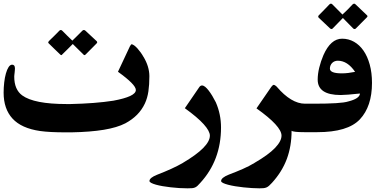

<svg xmlns="http://www.w3.org/2000/svg" viewBox="-20 -800 2146 1060"><path d="M514.2 -572.3Q516.6 -568.8 516.6 -566.4Q516.6 -563.5 512.7 -559.6Q497.6 -544.4 482.7 -529.3Q467.8 -514.2 453.1 -499.5Q449.2 -495.6 445.8 -495.6Q442.9 -495.6 440.4 -499.5Q425.8 -513.7 410.9 -528.3Q396 -543 381.8 -557.1Q367.7 -543 353 -528.3Q338.4 -513.7 323.7 -499.5Q321.3 -495.6 318.4 -495.6Q315.9 -495.6 312 -499.5Q296.9 -514.2 281.5 -528.8Q266.1 -543.5 251 -558.6Q246.1 -562.5 246.1 -565.4Q246.1 -569.3 252 -575.2Q266.1 -588.9 280.3 -602.8Q294.4 -616.7 308.1 -630.9Q311.5 -634.3 315.4 -634.3Q320.3 -634.3 323.2 -630.9Q336.4 -617.2 351.3 -602.8Q366.2 -588.4 379.4 -575.7Q392.1 -588.4 407.5 -603.3Q422.9 -618.2 435.1 -630.9Q438.5 -634.3 442.9 -634.3Q447.8 -634.3 451.2 -630.9ZM804.7 -379.9Q804.7 -332.5 799.3 -295.7Q793.9 -258.8 779.8 -228.5Q763.2 -193.4 736.6 -166.5Q710 -139.6 671.9 -119.1Q626.5 -95.7 553 -83.5Q479.5 -71.3 373.5 -69.3H342.8Q253.4 -69.3 201.2 -76.7Q98.1 -91.8 49.1 -145.3Q0 -198.7 0 -288.6Q0 -316.9 3.2 -344.5Q6.3 -372.1 12.5 -394Q18.6 -416 27.3 -429.4Q36.1 -442.9 46.9 -442.9Q62.5 -442.9 62.5 -422.4Q62.5 -419.4 62 -413.1Q61.5 -406.7 60.8 -399.7Q60.1 -392.6 59.3 -386.5Q58.6 -380.4 58.6 -377.4Q58.6 -340.8 69.8 -314.9Q81.1 -289.1 102.5 -273.4Q168 -225.6 347.2 -225.6H369.6Q437 -227.1 496.6 -231.7Q556.2 -236.3 606 -244.1Q667 -255.4 698.5 -270Q730 -284.7 730 -303.2Q730 -318.4 705.1 -343.5Q680.2 -368.7 631.3 -403.8L696.8 -543.5Q703.6 -555.2 705.6 -555.7Q711.9 -555.7 720.7 -549.3Q729.5 -543 738.5 -533Q747.6 -522.9 756.6 -510.5Q765.6 -498 772.5 -485.4V-485.8Q804.2 -433.1 804.7 -379.9Z M1200.2 -96.2Q1200.2 85 1085.9 209.5Q1076.7 219.7 1070.6 225.6Q1064.5 231.4 1057.6 234.6Q1050.8 237.8 1041.3 238.8Q1031.7 239.7 1015.6 239.7Q994.1 239.7 970 238.3Q945.8 236.8 922.6 234.1Q899.4 231.4 878.2 227.8Q856.9 224.1 840.6 219.5Q824.2 214.8 814.7 209.7Q805.2 204.6 805.2 199.2Q805.2 181.6 846.7 165Q889.6 148.4 925 132.3Q960.4 116.2 990.2 99.1H989.7Q1138.7 11.2 1138.7 -51.3Q1138.7 -76.2 1104.5 -114.3Q1070.3 -152.3 1000.5 -202.6L1079.1 -317.4Q1085.9 -328.1 1095.2 -328.1Q1103.5 -328.1 1112.8 -320.6Q1122.1 -313 1132.1 -300Q1142.1 -287.1 1152.1 -270.5Q1162.1 -253.9 1171.4 -235.4Q1200.2 -169.9 1200.2 -96.2Z M1726.6 -70.3H1660.6Q1599.1 -70.3 1589.8 -78.1Q1589.8 6.8 1563.5 77.6Q1537.1 148.4 1481.4 209.5Q1472.2 219.7 1465.1 225.8Q1458 231.9 1450.9 234.9Q1443.8 237.8 1434.8 238.8Q1425.8 239.7 1412.1 239.7Q1394 239.7 1371.1 238.3Q1348.1 236.8 1324.7 234.4Q1301.3 231.9 1279.1 228.3Q1256.8 224.6 1239.3 220Q1221.7 215.3 1211.2 210.2Q1200.7 205.1 1200.7 199.2Q1200.7 181.2 1243.2 164.1Q1284.7 148.4 1320.3 132.8Q1356 117.2 1385.7 99.1H1385.3Q1461.9 54.7 1498 17.1Q1534.2 -20.5 1534.2 -51.3Q1534.2 -103.5 1396 -201.7L1478 -320.8Q1481.9 -325.7 1485.1 -328.6Q1488.3 -331.5 1491.7 -331.5Q1494.1 -331.5 1499.5 -328.1Q1504.9 -324.7 1508.3 -320.8Q1547.4 -274.9 1586.7 -251.2Q1626 -227.5 1664.1 -227.5H1726.6Z M2004.9 -716.8Q2008.8 -713.9 2008.8 -710Q2008.8 -707.5 2004.9 -703.6L1944.3 -642.6Q1941.4 -639.6 1938 -639.6Q1934.1 -639.6 1930.2 -642.6L1873 -700.7Q1858.9 -686.5 1844.7 -671.6Q1830.6 -656.7 1816.4 -642.6Q1813.5 -639.6 1810.1 -639.6Q1808.1 -639.6 1806.4 -640.6Q1804.7 -641.6 1802.7 -642.6L1739.7 -702.1Q1736.8 -705.1 1736.8 -708Q1736.8 -713.9 1743.7 -719.2Q1757.8 -732.9 1771.2 -747.3Q1784.7 -761.7 1798.8 -775.9Q1802.7 -779.8 1807.1 -779.8Q1811 -779.8 1814.9 -775.9L1870.6 -719.7Q1884.8 -732.4 1899.4 -747.3Q1914.1 -762.2 1926.8 -775.9Q1931.6 -779.8 1935.1 -779.8Q1939 -779.8 1942.9 -775.9ZM1867.2 -395Q1884.8 -395 1902.8 -397.2Q1920.9 -399.4 1940.4 -403.3Q1898.9 -464.8 1844.7 -464.8Q1835.9 -464.8 1827.9 -461.7Q1819.8 -458.5 1814 -452.6Q1808.1 -446.8 1804.7 -438.7Q1801.3 -430.7 1801.3 -421.4Q1801.3 -395 1867.2 -395ZM2033.7 -342.3Q2033.7 -212.4 1966.8 -141.1Q1933.1 -105.5 1874.3 -87.9Q1815.4 -70.3 1731.4 -70.3H1698.7V-227.5H1712.9Q1788.1 -227.5 1835.4 -230.5Q1882.8 -233.4 1903.8 -240.2Q1965.8 -255.9 1967.3 -283.7Q1930.7 -279.8 1903.3 -277.6Q1876 -275.4 1860.8 -275.4Q1733.9 -275.4 1733.9 -360.4Q1733.9 -391.1 1742.4 -426.3Q1751 -461.4 1765.6 -495.6Q1805.7 -586.4 1868.7 -586.4Q1904.3 -586.4 1934.6 -569.3Q1964.8 -552.2 1986.8 -520.5Q2008.8 -488.8 2021.2 -443.6Q2033.7 -398.4 2033.7 -342.3Z"/></svg>

Font: XB Zar
Style: Bold
Weight: 700
Designer: Behnam
Foundry: Irmug
Version: Version 8.005 2009